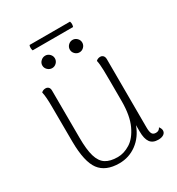

<svg xmlns="http://www.w3.org/2000/svg" viewBox="-180 -864 916 991"><g transform="rotate(-30 277.5 -368.5)"><path d="M521 -23Q521 -9 509 -1Q497 7 477 7Q444 7 429 -14Q414 -35 414 -78V-116Q392 -56 346 -22Q300 12 242 12Q161 12 124.5 -37Q88 -86 87 -205L86 -412Q86 -476 79 -504Q89 -514 104 -514Q115 -514 121.5 -507Q128 -500 128 -487L129 -206Q129 -135 141 -94.5Q153 -54 179.5 -37Q206 -20 251 -20Q288 -20 325 -43Q362 -66 387 -120Q412 -174 412 -260Q412 -405 411 -444.5Q410 -484 405 -504Q415 -514 430 -514Q441 -514 447.5 -506.5Q454 -499 454 -486L455 -80Q455 -52 461.5 -41Q468 -30 484 -30Q503 -30 511 -47Q521 -34 521 -23ZM149 -624Q149 -639 160.5 -650Q172 -661 187 -661Q202 -661 213 -650Q224 -639 224 -624Q224 -609 213 -598Q202 -587 187 -587Q172 -587 160.5 -598Q149 -609 149 -624ZM313 -624Q313 -639 324 -650Q335 -661 350 -661Q365 -661 376 -650Q387 -639 387 -624Q387 -609 376 -598Q365 -587 350 -587Q335 -587 324 -598Q313 -609 313 -624ZM386 -749Q389 -742 389 -733Q389 -726 386 -717H145Q142 -726 142 -733Q142 -742 145 -749Z"/></g></svg>

Font: Arima Madurai ExtraLight
Style: Regular
Weight: 275
Designer: Joana Correia and Natanael Gama
Foundry: NDISCOVER
Version: Version 1.020